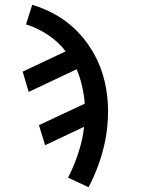

<svg xmlns="http://www.w3.org/2000/svg" viewBox="-20 -562 590 804"><path d="M351 222 265 182Q286 141 301.5 97.5Q317 54 326 11V9Q328 -1 329.5 -11Q331 -21 332 -31L169 46L143 -38L335 -128Q332 -166 323.5 -202.5Q315 -239 301 -272L100 -177L75 -262L255 -347Q224 -387 181.5 -415.5Q139 -444 89 -460L115 -542Q172 -525 222 -495Q272 -465 311 -423Q350 -381 377.5 -329.5Q405 -278 418.5 -220Q432 -162 432.5 -100Q433 -38 421 25Q411 75 393.5 124.5Q376 174 351 222Z"/></svg>

Font: Lode Dark
Style: Bold Italic
Weight: 700
Italic angle: -11°
Monospace: yes
Designer: Belleve Invis
Foundry: Belleve Invis
Version: Version 29.2.0; ttfautohint (v1.8.3)